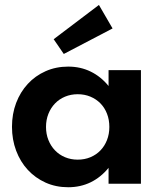

<svg xmlns="http://www.w3.org/2000/svg" viewBox="-20 -753 662 787"><path d="M29.1 -233.2Q29.1 -285.9 46.1 -330.9Q63.2 -375.9 93.9 -409.1Q124.5 -442.3 166.8 -461.1Q209.1 -480 259.5 -480Q310 -480 351.8 -459.5Q393.6 -439.1 425 -400.5V-465.5H557.7V0H425V-65Q393.6 -26.4 351.8 -5.9Q310 14.5 259.5 14.5Q209.1 14.5 166.8 -4.5Q124.5 -23.6 93.9 -56.8Q63.2 -90 46.1 -135.5Q29.1 -180.9 29.1 -233.2ZM168.6 -232.7Q168.6 -203.6 178.4 -179.1Q188.2 -154.5 205.5 -136.6Q222.7 -118.6 246.6 -108.6Q270.5 -98.6 298.6 -98.6Q326.8 -98.6 350.7 -108.6Q374.5 -118.6 391.8 -136.6Q409.1 -154.5 418.6 -179.1Q428.2 -203.6 428.2 -232.7Q428.2 -262.3 418.6 -286.8Q409.1 -311.4 391.8 -329.1Q374.5 -346.8 350.7 -356.8Q326.8 -366.8 298.6 -366.8Q270.5 -366.8 246.6 -356.8Q222.7 -346.8 205.5 -328.9Q188.2 -310.9 178.4 -286.4Q168.6 -261.8 168.6 -232.7ZM385.5 -732.7 441.4 -636.4 241.4 -531.8 200 -592.3Z"/></svg>

Font: Spartan
Style: Bold
Weight: 700
Designer: Matt Bailey, Mirko Velimirovic
Foundry: Matt Bailey
Version: Version 1.005